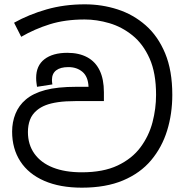

<svg xmlns="http://www.w3.org/2000/svg" viewBox="-20 -856 852 887"><path d="M358 11Q257 11 184.5 -20.5Q112 -52 74 -110.5Q36 -169 36 -248Q36 -292 51.5 -330.5Q67 -369 99 -396Q133 -425 189 -440Q245 -455 333 -455H389Q387 -502 361 -524Q335 -546 296 -546Q259 -546 239.5 -531Q220 -516 220 -487Q220 -482 220.5 -476.5Q221 -471 222 -466L151 -455Q150 -463 148.5 -473Q147 -483 147 -496Q147 -553 185.5 -582.5Q224 -612 291 -612Q345 -612 383 -591.5Q421 -571 440.5 -530.5Q460 -490 460 -430V-389H330Q282 -389 248 -384Q214 -379 191 -370Q168 -361 151 -347Q128 -328 118.5 -302.5Q109 -277 109 -246Q109 -188 139 -146Q169 -104 224.5 -82Q280 -60 358 -60Q457 -60 523.5 -91.5Q590 -123 629 -175.5Q668 -228 684.5 -291Q701 -354 701 -418Q701 -519 671 -586Q641 -653 592 -692.5Q543 -732 485 -749Q427 -766 371 -766Q281 -766 210.5 -744Q140 -722 78 -686L45 -751Q113 -789 195 -812.5Q277 -836 372 -836Q451 -836 523.5 -812.5Q596 -789 653 -739Q710 -689 743 -609.5Q776 -530 776 -418Q776 -330 752 -252.5Q728 -175 678 -115.5Q628 -56 548.5 -22.5Q469 11 358 11Z"/></svg>

Font: hexusinhala05
Style: Book
Weight: 400
Designer: Jelle Bosma - Monotype Design Team
Foundry: Monotype Imaging Inc.
Version: Version 2.003